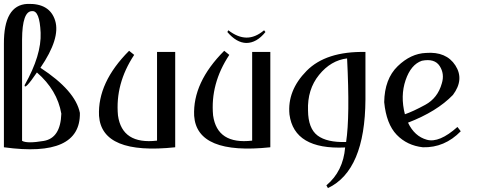

<svg xmlns="http://www.w3.org/2000/svg" viewBox="-20 -754 2476 983"><path d="M0 0V-529C-0.7 -661.7 39.3 -730 120 -734C196.7 -736.7 244.2 -708 262.5 -648C280.8 -588 255.7 -507.7 187 -407C306.3 -329 373.7 -252 389 -176C391.7 -22.7 262 36 0 0ZM93 -552V-33C109.7 -23 146.7 -22.8 204 -32.5C261.3 -42.2 291.3 -88.7 294 -172C280 -252.7 238.3 -323 169 -383C126.3 -320.3 105.3 -298.7 106 -318C164 -420.7 191.3 -510.2 188 -586.5C184.7 -662.8 170 -699.7 144 -697C110.7 -697 93.7 -648.7 93 -552Z M487 -161C481.7 -275 533 -386 641 -494L667 -473C601.7 -374.3 574 -271 584 -163C598 -63 664.7 -20 784 -34V-488H877V0C626.3 26.7 496.3 -27 487 -161Z M974 -161C968.7 -275 1020 -386 1128 -494L1154 -473C1088.7 -374.3 1061 -271 1071 -163C1085 -63 1151.7 -20 1271 -34V-488H1364V0C1113.3 26.7 983.3 -27 974 -161ZM1144 -590C1175.3 -553.3 1207.7 -534.7 1241 -534C1276.3 -534 1309 -552.7 1339 -590L1332 -599C1302 -573.7 1272 -561.2 1242 -561.5C1212 -561.8 1181 -574.3 1149 -599Z M1659 209C1785.7 149 1849.7 -2.3 1851 -245V-488C1716.3 -490.7 1615.8 -458.3 1549.5 -391C1483.2 -323.7 1454 -249.3 1462 -168C1478 -47.3 1573 9 1747 1C1740.3 82.3 1708.3 147 1651 195ZM1557 -188C1554.3 -260 1573.2 -320.8 1613.5 -370.5C1653.8 -420.2 1701.7 -448.3 1757 -455C1767 -256.3 1765.3 -113.7 1752 -27C1686.7 -25 1638 -36 1606 -60C1574 -84 1557.7 -126.7 1557 -188Z M2016 -415C2060.7 -458.3 2109 -481 2161 -483C2230.3 -488.3 2280.5 -467 2311.5 -419C2342.5 -371 2338.3 -320.7 2299 -268C2244.3 -211.3 2167.7 -164 2069 -126C2091 -79.3 2123.2 -50.2 2165.5 -38.5C2207.8 -26.8 2260 -48.7 2322 -104L2339 -82C2283.7 -25.3 2219 2 2145 0C2091 -6 2046.3 -27.3 2011 -64C1975.7 -100.7 1954.3 -156.3 1947 -231C1948.3 -310.3 1971.3 -371.7 2016 -415ZM2231 -416C2213.7 -442.7 2183.3 -451.7 2140 -443C2102.7 -430.3 2074.8 -397.2 2056.5 -343.5C2038.2 -289.8 2037 -231.7 2053 -169C2080.3 -178.3 2115.2 -194.5 2157.5 -217.5C2199.8 -240.5 2228 -277 2242 -327C2252 -359.7 2248.3 -389.3 2231 -416Z"/></svg>

Font: Neocyr
Style: Regular
Weight: 400
Designer: Viktar Palstsiuk <vipals@gmail.com>
Version: 1.00